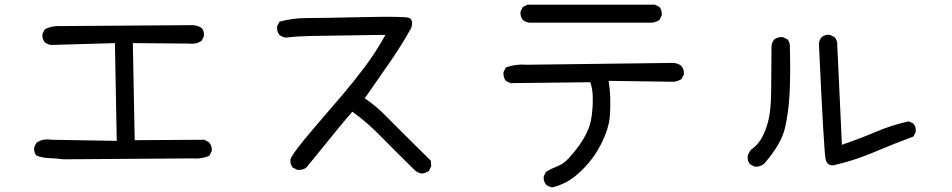

<svg xmlns="http://www.w3.org/2000/svg" viewBox="-20 -725 4040 815"><path d="M251 -48.8Q220.7 -52.7 190.4 -53.7Q160.2 -54.7 134.8 -64.5Q123 -78.1 125 -99.6L134.8 -119.1Q162.1 -137.7 197.3 -131.8L475.6 -127L467.8 -542L197.3 -534.2Q181.6 -536.1 169.9 -545.9Q158.2 -559.6 160.2 -581.1L169.9 -600.6Q199.2 -616.2 236.3 -614.3L787.1 -618.2Q814.5 -620.1 835.9 -606.4Q847.7 -592.8 845.7 -571.3L835.9 -551.8Q812.5 -536.1 783.2 -540L543.9 -542L551.8 -129.9L847.7 -131.8L867.2 -121.1Q880.9 -105.5 878.9 -84L869.1 -64.5Q835.9 -48.8 794.9 -52.7Z M1771.5 11.7Q1755.9 9.8 1743.2 0Q1649.4 -91.8 1593.8 -148.9Q1538.1 -206.1 1475.6 -251Q1452.1 -225.6 1280.3 -13.7Q1264.6 -2 1242.2 -3.9L1222.7 -13.7Q1210.9 -27.3 1212.9 -48.8Q1222.7 -76.2 1310.1 -178.2Q1397.5 -280.3 1438.5 -328.1Q1479.5 -376 1527.3 -439.5Q1575.2 -502.9 1616.2 -577.1Q1352.5 -573.2 1298.3 -572.3Q1244.1 -571.3 1193.4 -565.4Q1177.7 -567.4 1166 -577.1Q1154.3 -590.8 1156.2 -613.3L1166 -632.8Q1220.7 -648.4 1282.7 -648.4Q1344.7 -648.4 1519.5 -652.3Q1694.3 -656.2 1715.3 -649.4Q1736.3 -642.6 1725.6 -606.4Q1686.5 -536.1 1641.6 -470.7Q1596.7 -405.3 1528.3 -307.6Q1575.2 -276.4 1615.2 -235.4Q1655.3 -194.3 1808.6 -43L1810.5 -19.5L1800.8 0Q1787.1 9.8 1771.5 11.7Z M2325.2 70.3Q2309.6 68.4 2297.9 58.6Q2286.1 44.9 2288.1 23.4L2297.9 3.9Q2321.3 -9.8 2346.7 -19.5Q2372.1 -29.3 2394.5 -53.7Q2417 -78.1 2436.5 -105Q2456.1 -131.8 2471.7 -164.1Q2487.3 -196.3 2492.2 -237.3Q2497.1 -278.3 2496.1 -314.5Q2495.1 -350.6 2485.4 -376L2146.5 -372.1L2127 -381.8Q2115.2 -397.5 2117.2 -418.9L2127 -438.5Q2168 -454.1 2214.8 -450.2L2839.8 -458Q2857.4 -456.1 2871.1 -446.3Q2884.8 -430.7 2882.8 -409.2L2873 -389.6Q2857.4 -379.9 2839.8 -377.9L2563.5 -381.8Q2569.3 -344.7 2570.3 -312.5Q2571.3 -280.3 2569.3 -239.3Q2567.4 -198.2 2548.8 -151.9Q2530.3 -105.5 2505.4 -68.8Q2480.5 -32.2 2447.8 -0.5Q2415 31.2 2385.7 46.9Q2356.4 62.5 2325.2 70.3ZM2226.6 -628.9Q2210.9 -630.9 2199.2 -640.6Q2187.5 -654.3 2189.5 -675.8L2199.2 -695.3L2218.8 -705.1H2759.8L2779.3 -695.3Q2791 -681.6 2789.1 -660.2L2779.3 -640.6Q2765.6 -630.9 2749 -628.9Z M3183.6 -17.6 3164.1 -27.3Q3150.4 -43 3154.3 -66.4L3166 -87.9Q3199.2 -110.4 3217.8 -147.5Q3236.3 -184.6 3244.6 -227.5Q3252.9 -270.5 3253.4 -337.9Q3253.9 -405.3 3254.9 -530.3Q3256.8 -545.9 3266.6 -557.6Q3282.2 -569.3 3303.7 -567.4L3323.2 -557.6Q3335 -542 3333 -520.5Q3335.9 -405.3 3331.5 -325.2Q3327.1 -245.1 3311.5 -179.7Q3295.9 -114.3 3226.6 -33.2Q3209 -15.6 3183.6 -17.6ZM3518.6 -23.4Q3492.2 -20.5 3484.9 -47.4Q3477.5 -74.2 3456.1 -540Q3458 -555.7 3467.8 -567.4Q3481.4 -579.1 3502.9 -577.1L3522.5 -567.4Q3536.1 -551.8 3534.2 -530.3L3553.7 -110.4Q3627.9 -135.7 3696.8 -165Q3765.6 -194.3 3837.9 -210L3857.4 -200.2Q3869.1 -186.5 3867.2 -165L3857.4 -145.5Q3773.4 -114.3 3689 -78.6Q3604.5 -43 3518.6 -23.4Z"/></svg>

Font: NaikaiFont
Style: Regular
Weight: 400
Version: Version 1.67